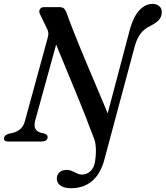

<svg xmlns="http://www.w3.org/2000/svg" viewBox="-30 -737 862 1000"><path d="M647.4 -587.2 516.3 -91.9 542.4 -117.6Q529.2 -151.2 511.3 -193.9Q493.4 -236.5 472.9 -284.9Q452.4 -333.2 430.8 -384.2Q409.2 -435.2 388.3 -486.1Q367.4 -536.9 348.8 -584.6Q330.2 -632.2 315.7 -673.3Q308.5 -689.8 300.3 -694.9Q292 -700 278.8 -700H200.6Q188.6 -700 181.9 -693.8Q175.3 -687.6 174.8 -678.3Q174.3 -669 180.4 -658.9L212.8 -591.6Q219.8 -580 221.4 -567.5Q223 -555 217.8 -537.7L100.4 -108.6Q93.5 -80.8 76.9 -65.9Q60.3 -50.9 37 -45.1L17.8 -41Q5.8 -37.7 -0.8 -32.3Q-7.4 -26.8 -9 -19.3Q-11 -10.1 -5.5 -5.1Q0.1 0 13.4 0H187.2Q200.2 0 207.9 -4.8Q215.6 -9.5 217.6 -18.7Q219.2 -26.3 215.6 -31.9Q212 -37.4 202.6 -41L184.7 -45.1Q163 -50.9 154.6 -65.9Q146.2 -80.9 153.1 -108.4L281.2 -572.9L243.8 -550.7Q258.9 -513.1 276.2 -471.1Q293.5 -429.2 311.7 -385.1Q330 -341.1 348 -297.4Q366 -253.6 382.8 -212.3Q399.7 -170.9 414.2 -134.3Q428.7 -97.7 439.3 -68.2Q447.4 -49.4 452.3 -35Q457.2 -20.6 462.8 -7.5Q466.5 6.1 468.1 21Q469.7 35.9 469.6 50.6Q469.4 65.4 468.2 78.7Q466.9 92.1 465.2 102.8Q460 138 440.5 155.1Q420.9 172.3 398 172.3Q385.7 172.3 376.6 168.6Q367.5 164.9 358.9 160.1Q350.2 155.4 340.2 151.7Q330.2 148 316.6 148Q296.4 148 283 157.8Q269.7 167.6 266.9 184.2Q263.7 199.7 270.6 213.2Q277.6 226.8 294.9 235Q312.3 243.2 340.4 243.2Q403.2 243.2 446.9 208.2Q490.5 173.3 511.5 102L672.8 -499.7Q681.1 -527.4 692.3 -546.7Q703.5 -566.1 719.4 -580Q735.3 -594 757.3 -604.3Q785.6 -618.8 799 -635Q812.4 -651.2 812.6 -672.7Q813 -693.2 799.6 -704.9Q786.2 -716.6 765.1 -716.6Q727.5 -716.6 697.1 -684.9Q666.6 -653.1 647.4 -587.2Z"/></svg>

Font: Fraunces
Style: Italic
Weight: 900
Italic angle: -16°
Version: Version 1.000;[0bf87f6ff]